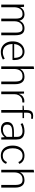

<svg xmlns="http://www.w3.org/2000/svg" viewBox="1800 -2602 811 4451"><g transform="rotate(90 2205.5 -376.5)"><path d="M87.4 0V-528.3H138.7L145.5 -435.1Q171.9 -487.8 214.6 -513.2Q257.3 -538.6 312.5 -538.6Q353 -538.6 382.8 -524.2Q412.6 -509.8 432.1 -483.2Q451.7 -456.5 460.4 -418.9Q483.4 -481 530.3 -509.8Q577.1 -538.6 637.2 -538.6Q720.7 -538.6 758.8 -487.3Q796.9 -436 796.9 -329.1V0H735.8V-338.4Q735.8 -381.8 728 -417.2Q720.2 -452.6 697.5 -473.1Q674.8 -493.7 630.9 -493.7Q578.6 -493.7 543.7 -469Q508.8 -444.3 491.2 -403.6Q473.6 -362.8 473.1 -315.4V0H411.6V-332.5Q411.6 -384.3 402.6 -420.2Q393.6 -456.1 370.6 -474.9Q347.7 -493.7 305.7 -493.7Q251 -493.7 217.3 -468.8Q183.6 -443.8 167.5 -404.5Q151.4 -365.2 148.9 -322.3V0Z M1181.2 9.8Q1111.3 9.8 1056.4 -23.7Q1001.5 -57.1 970.2 -118.4Q939 -179.7 939 -262.2Q939 -351.1 971.7 -412.8Q1004.4 -474.6 1058.6 -506.6Q1112.8 -538.6 1176.3 -538.6Q1238.8 -538.6 1282.5 -509.8Q1326.2 -481 1349.4 -427.7Q1372.6 -374.5 1372.6 -300.3Q1372.6 -292.5 1371.8 -283.9Q1371.1 -275.4 1370.4 -268.8Q1369.6 -262.2 1369.1 -260.7H999Q1002 -182.6 1027.8 -133.1Q1053.7 -83.5 1095.9 -59.8Q1138.2 -36.1 1189 -36.1Q1230.5 -36.1 1265.9 -47.6Q1301.3 -59.1 1336.9 -78.6H1342.3L1359.9 -38.1Q1324.7 -17.6 1280.8 -3.9Q1236.8 9.8 1181.2 9.8ZM1001 -299.8H1322.3Q1320.3 -394 1286.6 -443.6Q1252.9 -493.2 1180.7 -493.2Q1103 -493.2 1055.9 -439.7Q1008.8 -386.2 1001 -299.8Z M1518.6 0V-752L1579.6 -761.7V-552.2L1577.1 -434.6Q1604.5 -489.3 1652.1 -513.9Q1699.7 -538.6 1760.3 -538.6Q1846.7 -538.6 1888.9 -481.9Q1931.2 -425.3 1931.2 -328.6V0H1869.6V-329.1Q1869.6 -410.6 1842.8 -452.1Q1815.9 -493.7 1750.5 -493.7Q1700.2 -493.7 1667 -477.1Q1633.8 -460.4 1614.7 -433.1Q1595.7 -405.8 1587.6 -373.5Q1579.6 -341.3 1579.6 -310.1V0Z M2102.5 0V-528.3H2148.9L2154.8 -406.7Q2182.1 -479.5 2226.6 -507.3Q2271 -535.2 2317.9 -535.2Q2329.6 -535.2 2339.8 -534.4Q2350.1 -533.7 2357.9 -532.7L2352.5 -485.4Q2346.7 -486.8 2339.4 -487.5Q2332 -488.3 2325.7 -488.3Q2277.3 -488.3 2240.7 -463.1Q2204.1 -438 2183.8 -397.2Q2163.6 -356.4 2163.6 -309.1V0Z M2529.8 0V-493.7H2427.7L2430.2 -520L2529.8 -527.3V-570.3Q2529.8 -634.3 2545.2 -671.1Q2560.5 -708 2590.6 -723.6Q2620.6 -739.3 2664.6 -739.3Q2693.8 -739.3 2713.4 -735.8Q2732.9 -732.4 2735.4 -731.9L2731.9 -691.9Q2731.4 -692.4 2712.9 -694.3Q2694.3 -696.3 2678.7 -696.3Q2648.9 -696.3 2629.4 -687.7Q2609.9 -679.2 2600.6 -652.3Q2591.3 -625.5 2591.3 -570.8V-528.3H2718.8V-493.7H2591.3V0Z M2971.7 7.8Q2898.9 7.8 2853.5 -30Q2808.1 -67.9 2808.1 -137.7Q2808.1 -176.3 2821.3 -205.6Q2834.5 -234.9 2862.5 -254.6Q2890.6 -274.4 2935.1 -284.4Q2979.5 -294.4 3042 -294.4H3153.3V-361.8Q3153.3 -427.2 3119.6 -460Q3085.9 -492.7 3019 -492.7Q2979.5 -492.7 2935.3 -481.7Q2891.1 -470.7 2855.5 -448.2L2835 -493.7Q2856.4 -506.8 2887.5 -516.8Q2918.5 -526.9 2952.6 -532.7Q2986.8 -538.6 3018.6 -538.6Q3077.1 -538.6 3121.1 -521.2Q3165 -503.9 3189.5 -463.4Q3213.9 -422.9 3213.9 -353.5V-0.5H3166.5L3159.2 -80.1Q3130.4 -43.9 3099.1 -24.9Q3067.9 -5.9 3035.6 1Q3003.4 7.8 2971.7 7.8ZM2977.5 -37.1Q3026.4 -37.1 3070.3 -55.9Q3114.3 -74.7 3153.3 -126.5V-254.4H3051.3Q2976.1 -254.4 2936.5 -241Q2897 -227.5 2882.8 -201.7Q2868.7 -175.8 2868.7 -137.7Q2868.7 -84.5 2900.9 -60.8Q2933.1 -37.1 2977.5 -37.1Z M3589.4 9.8Q3517.1 9.8 3464.6 -23.7Q3412.1 -57.1 3383.5 -118.9Q3355 -180.7 3355 -264.6Q3355 -349.1 3383.5 -410.4Q3412.1 -471.7 3464.6 -505.1Q3517.1 -538.6 3589.4 -538.6Q3639.6 -538.6 3678.2 -522.7Q3716.8 -506.8 3742.2 -479.5Q3767.6 -452.1 3777.8 -417L3741.7 -398.9H3734.4Q3719.2 -441.9 3681.4 -468Q3643.6 -494.1 3590.3 -494.1Q3535.2 -494.1 3496.6 -466.3Q3458 -438.5 3437.7 -387Q3417.5 -335.4 3417.5 -264.6Q3417.5 -193.8 3437.7 -142.3Q3458 -90.8 3496.6 -63Q3535.2 -35.2 3590.3 -35.2Q3643.1 -35.2 3681.2 -60.8Q3719.2 -86.4 3734.4 -129.4H3742.7L3777.8 -111.8Q3768.1 -77.1 3742.7 -49.8Q3717.3 -22.5 3678.5 -6.3Q3639.6 9.8 3589.4 9.8Z M3916 0V-752L3977.1 -761.7V-552.2L3974.6 -434.6Q4002 -489.3 4049.6 -513.9Q4097.2 -538.6 4157.7 -538.6Q4244.1 -538.6 4286.4 -481.9Q4328.6 -425.3 4328.6 -328.6V0H4267.1V-329.1Q4267.1 -410.6 4240.2 -452.1Q4213.4 -493.7 4147.9 -493.7Q4097.7 -493.7 4064.5 -477.1Q4031.2 -460.4 4012.2 -433.1Q3993.2 -405.8 3985.1 -373.5Q3977.1 -341.3 3977.1 -310.1V0Z"/></g></svg>

Font: Comme ExtraLight
Style: Regular
Weight: 250
Version: Version 1.000;gftools[0.9.27]